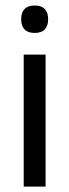

<svg xmlns="http://www.w3.org/2000/svg" viewBox="-20 -690 256 710"><path d="M67.7 0V-488.2H148.6V0ZM108.2 -568.2Q83.2 -568.2 70.8 -581.2Q58.4 -594.3 58.4 -617.7V-620.2Q58.4 -643.5 70.8 -656.6Q83.2 -669.6 108.2 -669.6Q133.2 -669.6 145.5 -656.6Q157.9 -643.5 157.9 -620.2V-617.7Q157.9 -593.9 145.5 -581Q133.2 -568.2 108.2 -568.2Z"/></svg>

Font: Anek Bangla Medium
Style: Regular
Weight: 500
Designer: Sulekha Rajkumar (Bangla), Yesha Goshar (Latin)
Foundry: Ek Type
Version: Version 1.003